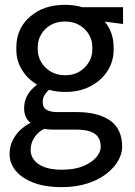

<svg xmlns="http://www.w3.org/2000/svg" viewBox="-20 -558 555 792"><path d="M296.4 -95.7Q384.3 -95.7 434.1 -60.8Q483.9 -25.9 483.9 47.9Q483.9 75.7 467.3 105Q450.7 134.3 418.9 158.9Q387.2 183.6 340.8 198.7Q294.4 213.9 234.9 213.9Q165 213.9 116.9 195.1Q68.8 176.3 44.2 145.5Q19.5 114.7 19.5 78.6Q19.5 46.9 31.5 22.2Q43.5 -2.4 63 -21Q82.5 -39.6 106 -51.3Q79.6 -71.8 79.6 -110.4Q79.6 -134.8 87.4 -153.1Q95.2 -171.4 107.2 -185.1Q119.1 -198.7 132.8 -209Q92.8 -232.9 70.1 -270.5Q47.4 -308.1 47.4 -352.5V-363.3Q47.4 -439.5 103.3 -488.8Q159.2 -538.1 247.6 -538.1Q286.6 -538.1 319.3 -528.3H487.3L487.8 -459L412.1 -468.8Q448.7 -424.3 448.7 -363.3V-352.5Q448.7 -305.2 423.6 -265.6Q398.4 -226.1 353.5 -202.4Q308.6 -178.7 249 -178.7Q213.4 -178.7 182.6 -187.5Q171.9 -179.2 164.1 -166.5Q156.2 -153.8 156.2 -136.2Q156.2 -113.3 173.3 -104.5Q190.4 -95.7 214.8 -95.7ZM135.7 -363.8V-352.5Q135.7 -326.2 149.7 -302.2Q163.6 -278.3 189 -262.9Q214.4 -247.6 249 -247.6Q283.2 -247.6 308.1 -262.9Q333 -278.3 346.9 -302.2Q360.8 -326.2 360.8 -352.5V-363.8Q360.8 -392.1 346.7 -416Q332.5 -439.9 307.1 -454.6Q281.7 -469.2 247.6 -469.2Q213.9 -469.2 188.7 -454.6Q163.6 -439.9 149.7 -416Q135.7 -392.1 135.7 -363.8ZM234.9 142.1Q287.6 142.1 323.2 127.2Q358.9 112.3 377.2 90.6Q395.5 68.8 395.5 47.9Q395.5 25.4 386 9.5Q376.5 -6.3 354.2 -14.9Q332 -23.4 293 -23.4H198.2Q180.2 -23.4 162.1 -26.4Q138.7 -15.6 122.6 7.8Q106.4 31.2 106.4 61.5Q106.4 83.5 120.4 101.8Q134.3 120.1 162.6 131.1Q190.9 142.1 234.9 142.1Z"/></svg>

Font: Robert Sans Medium
Style: Regular
Weight: 500
Designer: Christian Robertson (extended by Adam Twardoch)
Foundry: Google
Version: Version 12.135;April 2, 2019;FontCreator 11.5.0.2425 64-bit;